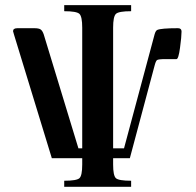

<svg xmlns="http://www.w3.org/2000/svg" viewBox="-20 -720 756 740"><path d="M30.3 -599.6Q30.3 -611.3 46.9 -611.3H112.3Q129.9 -611.3 136.7 -606.4Q143.6 -601.6 148.4 -587.9L282.2 -148.4H296.9V-613.3Q296.9 -656.2 286.1 -666.5Q275.4 -676.8 227.5 -676.8V-700.2H485.4V-676.8Q437.5 -676.8 426.8 -666.5Q416 -656.2 416 -613.3V-148.4H458L576.2 -588.9Q580.1 -601.6 585.9 -604.5Q600.6 -611.3 666 -611.3Q679.7 -611.3 679.7 -598.6Q679.7 -579.1 673.8 -535.6Q668 -492.2 660.2 -492.2H619.1Q589.8 -492.2 585 -488.3Q580.1 -484.4 575.2 -464.8L480.5 -110.4H416V-85.9Q416 -43 426.8 -33.2Q437.5 -23.4 485.4 -23.4V0H227.5V-23.4Q275.4 -23.4 286.1 -33.2Q296.9 -43 296.9 -85.9V-110.4H179.7L34.2 -585.9Q30.3 -597.7 30.3 -599.6Z"/></svg>

Font: TriodPostnaja
Style: Medium
Weight: 500
Version: 20110805